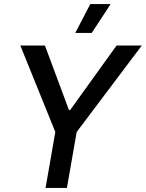

<svg xmlns="http://www.w3.org/2000/svg" viewBox="-20 -924 717 944"><path d="M204 0H309L357 -275L677 -700H553L325 -383H319L201 -700H80L252 -275ZM524 -904H424L350 -762H431Z"/></svg>

Font: Fixel Display 20240404 Medium
Style: Italic
Weight: 500
Italic angle: -10°
Designer: AlfaBravo + MacPaw
Foundry: Kyrylo Tkachov, Marchela Mozhyna, Serhii Makarenko, Maria Weinstein, Zakhar Kryvoshyya
Version: Version 1.211;Glyphs 3.2 (3225)